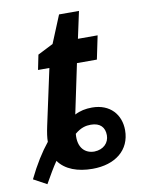

<svg xmlns="http://www.w3.org/2000/svg" viewBox="-134 -718 611 816"><g transform="rotate(-10 172.0 -310.0)"><path d="M-53 10 4 41C24 6 41 -24 59 -50C88 -9 141 10 205 10C303 10 369 -42 369 -128C369 -195 325 -247 247 -247C219 -247 195 -242 172 -230L217 -444H303L324 -545H239L264 -661H178L129 -542L62 -508L49 -444H98L46 -203C40 -175 37 -154 37 -136C7 -99 -24 -50 -53 10ZM225 -61C187 -61 154 -87 160 -149C186 -171 208 -176 229 -176C270 -176 289 -154 289 -120C289 -88 265 -62 225 -61Z"/></g></svg>

Font: Noto Sans ExtraCondensed
Style: Bold Italic
Weight: 700
Width: 2
Italic angle: -12°
Designer: Monotype Design Team
Foundry: Monotype Imaging Inc.
Version: Version 2.013